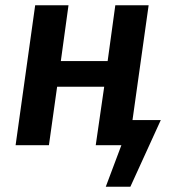

<svg xmlns="http://www.w3.org/2000/svg" viewBox="-20 -549 655 726"><path d="M481 -95 542 -529H416L387 -318H210L239 -529H113L39 0H165L196 -221H374L342 0H439L380 157H473L588 -95Z"/></svg>

Font: Fira Sans Medium
Style: Italic
Weight: 500
Italic angle: -8°
Designer: bBox Type GmbH & Carrois Corporate GbR & Edenspiekermann AG
Foundry: bBox Type GmbH & Carrois Corporate GbR & Edenspiekermann AG
Version: Version 4.301;PS 004.301;hotconv 1.0.88;makeotf.lib2.5.64775